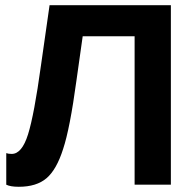

<svg xmlns="http://www.w3.org/2000/svg" viewBox="-20 -708 742 736"><path d="M496 0V-569H297L273 -399Q248 -215 222 -137Q197 -58 158.5 -25Q120 8 52 8Q20 8 4 0V-121Q12 -118 25 -118Q64 -118 87.5 -193Q111 -268 137 -457L170 -688H635V0Z"/></svg>

Font: Libra Sans
Style: Bold
Weight: 700
Foundry: Context Ltd
Version: Version 1.000